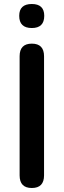

<svg xmlns="http://www.w3.org/2000/svg" viewBox="-20 -931 318 959"><path d="M139 8Q78 8 78 -55V-650Q78 -713 139 -713Q200 -713 200 -650V-55Q200 8 139 8ZM139 -791Q76 -791 76 -852Q76 -911 139 -911Q201 -911 201 -852Q201 -791 139 -791Z"/></svg>

Font: Chiron GoRound TC M
Style: Regular
Weight: 500
Designer: Ryoko NISHIZUKA 西塚涼子 (kana, bopomofo & ideographs); Paul D. Hunt (Latin, Greek & Cyrillic); Sandoll Communications 산돌커뮤니
Foundry: Adobe
Version: Version 1.000;hotconv 1.1.1;makeotfexe 2.6.0